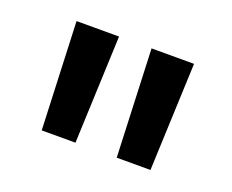

<svg xmlns="http://www.w3.org/2000/svg" viewBox="-57 -788 523 433"><g transform="rotate(20 204.0 -571.0)"><path d="M73.5 -441.5 63 -700H165L154.5 -441.5ZM253.5 -441.5 243 -700H345L334.5 -441.5Z"/></g></svg>

Font: Geologica EX
Style: Regular
Weight: 400
Designer: Sindre Bremnes, Frode Helland
Foundry: Monokrom Skriftforlag AS
Version: Version 1.010;gftools[0.9.28]